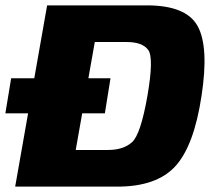

<svg xmlns="http://www.w3.org/2000/svg" viewBox="-45 -695 796 715"><path d="M-25 -273H345.5L366.5 -403.5H-3.5ZM11.5 0H392Q538.5 0 608 -76Q677.5 -152 705.5 -338Q733.5 -520.5 691 -597.8Q648.5 -675 502 -675H130.5ZM237 -136.5 308 -538.5H427Q485.5 -538.5 507 -509Q528.5 -479.5 504 -338Q479 -195 447 -165.8Q415 -136.5 356.5 -136.5Z"/></svg>

Font: Anybody UltraCondensed Thin ExtraBold
Style: Italic
Weight: 800
Italic angle: -10°
Version: Version 1.111